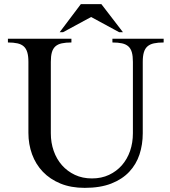

<svg xmlns="http://www.w3.org/2000/svg" viewBox="-20 -888 817 924"><path d="M467.8 -868.2 571.8 -732.9H553.7L418.5 -806.2L283.2 -732.9H267.1L369.1 -868.2ZM116.7 -590.3Q116.7 -618.2 111.3 -636.2Q106 -654.3 94.2 -664.8Q82.5 -675.3 63.7 -679.4Q44.9 -683.6 18.1 -683.6V-701.7H323.7V-683.6Q296.4 -683.6 277.3 -679.4Q258.3 -675.3 246.6 -664.8Q234.9 -654.3 229.7 -636.2Q224.6 -618.2 224.6 -590.3V-246.6Q224.6 -201.2 238.5 -161.6Q252.4 -122.1 278.3 -92.8Q304.2 -63.5 340.6 -46.4Q377 -29.3 422.4 -29.3Q468.3 -29.3 504.6 -46.4Q541 -63.5 566.7 -92.8Q592.3 -122.1 606 -161.6Q619.6 -201.2 619.6 -246.6V-590.3Q619.6 -618.2 614.5 -636.2Q609.4 -654.3 597.7 -664.8Q585.9 -675.3 567.1 -679.4Q548.3 -683.6 521 -683.6V-701.7H767.6V-683.6Q740.2 -683.6 720.9 -679.4Q701.7 -675.3 689.7 -664.8Q677.7 -654.3 672.4 -636.2Q667 -618.2 667 -590.3V-246.6Q667 -192.4 651.4 -144.8Q635.7 -97.2 602.1 -61.3Q568.4 -25.4 515.4 -4.6Q462.4 16.1 387.7 16.1Q321.8 16.1 271.2 -4.6Q220.7 -25.4 186.3 -61.3Q151.9 -97.2 134.3 -145.5Q116.7 -193.8 116.7 -248.5Z"/></svg>

Font: Khmer Busra Bunong
Style: Regular
Weight: 400
Designer: D. Kanjahn
Version: Version 7.100; 2014